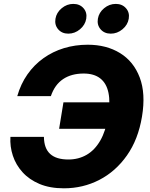

<svg xmlns="http://www.w3.org/2000/svg" viewBox="-20 -970 782 999"><path d="M312.5 9.8Q239.3 9.8 185.5 -12.9Q131.8 -35.6 97.2 -74Q62.5 -112.3 46.9 -159.9Q31.2 -207.5 34.2 -257.8H208.5Q209 -227.5 217 -205.6Q225.1 -183.6 241.2 -168.9Q257.3 -154.3 281 -147.2Q304.7 -140.1 335.9 -140.1Q388.7 -140.1 430.9 -164.6Q473.1 -189 501.7 -238.5Q530.3 -288.1 542.5 -363.3Q554.7 -437 544.4 -486.8Q534.2 -536.6 501.7 -562Q469.2 -587.4 415.5 -587.4Q383.8 -587.4 357.2 -580.3Q330.6 -573.2 308.6 -558.6Q286.6 -543.9 270.8 -522Q254.9 -500 244.6 -469.7H69.8Q87.9 -533.2 122.8 -583Q157.7 -632.8 206.1 -667.2Q254.4 -701.7 312.7 -719.5Q371.1 -737.3 436.5 -737.3Q533.7 -737.3 604.5 -693.8Q675.3 -650.4 707 -566.9Q738.8 -483.4 718.8 -363.3Q699.2 -244.6 640.4 -161.1Q581.5 -77.6 496.6 -33.9Q411.6 9.8 312.5 9.8ZM287.6 -299.8 310.1 -437.5H582L559.1 -299.8ZM556.6 -794.9Q522.9 -794.9 503.4 -817.6Q483.9 -840.3 489.3 -872.6Q494.6 -904.8 521.7 -927.2Q548.8 -949.7 582.5 -949.7Q615.7 -949.7 635.5 -927.2Q655.3 -904.8 649.9 -872.6Q644.5 -840.3 617.2 -817.6Q589.8 -794.9 556.6 -794.9ZM335.4 -794.9Q302.2 -794.9 282.7 -817.6Q263.2 -840.3 268.6 -872.6Q273.9 -904.8 301 -927.2Q328.1 -949.7 361.3 -949.7Q395 -949.7 414.6 -927.2Q434.1 -904.8 428.7 -872.6Q423.3 -840.3 396.2 -817.6Q369.1 -794.9 335.4 -794.9Z"/></svg>

Font: Inter 16pt ExtraBold
Style: Italic
Weight: 800
Italic angle: -9.3988°
Version: Version 4.001;git-66647c0bb